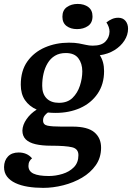

<svg xmlns="http://www.w3.org/2000/svg" viewBox="-52 -744 662 963"><path d="M164.7 198.3Q123.5 198.3 87.8 192.5Q52 186.7 25.1 174Q-1.8 161.3 -16.8 141.6Q-31.8 121.8 -31.7 94Q-31.3 61.3 -12.2 41.1Q6.8 20.8 41.7 20.8Q62.2 20.8 79 27.9Q95.8 35 108.8 50.2Q100.8 56 95.8 65.4Q90.7 74.8 90.7 88Q90.7 115 116.2 126.9Q141.8 138.8 193 138.8Q227.2 138.8 261.6 128.2Q296 117.7 318.6 94.7Q341.2 71.7 341.3 34.7Q341.7 2.3 309.5 -5.4Q277.3 -13.2 203.2 -13.2Q158.7 -13.2 126.4 -20.7Q94.2 -28.2 77.3 -44.8Q60.5 -61.5 60.3 -89Q61.2 -117.7 81.1 -146.3Q101 -175 132 -194.3Q94.5 -211 73.3 -241.8Q52.2 -272.7 52.2 -319.2Q52.2 -389.3 85.2 -435.8Q118.3 -482.3 173.5 -506.2Q228.7 -530 293.7 -530Q323.5 -530 343.8 -526.2Q364 -522.5 379.8 -518.8Q395.7 -515 413.2 -515Q457 -515 476.8 -535.6Q496.7 -556.2 497.3 -585.2Q497.3 -607.7 481.7 -631.7Q495.2 -642.2 509.8 -648.6Q524.5 -655 541.2 -655Q564.3 -655 577.3 -639.4Q590.3 -623.8 590.3 -599.8Q590.3 -568.8 571.9 -540.3Q553.5 -511.8 521.8 -492.3Q490.2 -472.8 448.7 -467Q459.2 -451.2 464.6 -431.3Q470 -411.5 470 -387.3Q470 -321.5 437.6 -274.2Q405.2 -226.8 350.2 -202.2Q295.2 -177.7 227.3 -177.7Q217.2 -177.7 207.6 -178.2Q198 -178.7 188.2 -179.7Q178.3 -173 171.2 -163.3Q164 -153.7 164 -139.2Q164 -118.2 186.9 -113.6Q209.8 -109 256.3 -109H312Q387.8 -109 421.5 -80.3Q455.2 -51.7 455 -2.8Q454.8 47 428.5 84.5Q402.2 122 359.4 147.2Q316.7 172.3 265.4 185.3Q214.2 198.3 164.7 198.3ZM243.7 -228.3Q286.5 -228.3 311.8 -253Q337 -277.7 348.8 -314.1Q360.7 -350.5 360.8 -386.2Q360.7 -426 340.8 -452Q321 -478 278 -478Q246.3 -478 223.8 -464.5Q201.3 -451 187.1 -427.3Q172.8 -403.7 166.2 -374.1Q159.5 -344.5 159.7 -313.2Q159.7 -273 181.7 -250.7Q203.7 -228.3 243.7 -228.3ZM334.3 -598Q302.7 -598 281.8 -613.6Q261 -629.2 261 -660Q261 -692.7 283.5 -708.5Q306 -724.3 337.5 -724.3Q370 -724.3 391 -708.6Q412 -692.8 412 -662Q412 -629.3 389.4 -613.7Q366.8 -598 334.3 -598Z"/></svg>

Font: Sansita Swashed Light
Style: Regular
Weight: 300
Designer: Pablo Cosgaya
Foundry: Omnibus-Type
Version: Version 1.003